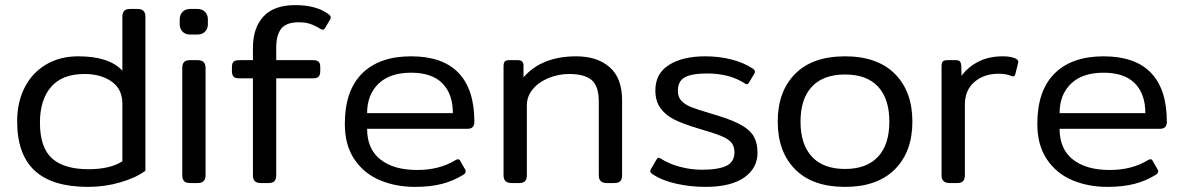

<svg xmlns="http://www.w3.org/2000/svg" viewBox="-20 -715 4625 750"><path d="M47 -241Q47 -316 76.5 -373.5Q106 -431 160 -463Q214 -495 286 -495Q406 -495 458 -439V-650Q458 -665 465 -672.5Q472 -680 488 -680H517Q548 -680 548 -650V-48Q512 -21 451 -3Q390 15 324 15Q184 15 115.5 -48.5Q47 -112 47 -241ZM458 -85V-310Q458 -367 416 -396.5Q374 -426 310 -426Q223 -426 179.5 -375.5Q136 -325 136 -236Q136 -139 183 -96.5Q230 -54 326 -54Q410 -54 458 -85Z M682 -620V-640Q682 -657 693 -668.5Q704 -680 723 -680H751Q770 -680 781 -668.5Q792 -657 792 -640V-620Q792 -603 781 -591.5Q770 -580 751 -580H723Q704 -580 693 -591.5Q682 -603 682 -620ZM692 -30V-450Q692 -465 699 -472.5Q706 -480 722 -480H752Q783 -480 783 -450V-30Q783 0 752 0H722Q706 0 699 -7.5Q692 -15 692 -30Z M968 -30V-409H915Q899 -409 892.5 -415.5Q886 -422 886 -438V-453Q886 -468 892.5 -474Q899 -480 915 -480H968V-528Q968 -606 1009 -650.5Q1050 -695 1133 -695Q1217 -695 1264 -659Q1272 -653 1272 -647Q1272 -643 1269 -638L1250 -606Q1246 -599 1241 -599Q1238 -599 1232 -602Q1209 -616 1190.5 -622Q1172 -628 1147 -628Q1099 -628 1079 -603.5Q1059 -579 1059 -528V-480H1202Q1218 -480 1224.5 -474Q1231 -468 1231 -453V-438Q1231 -422 1224.5 -415.5Q1218 -409 1202 -409H1059V-30Q1059 -15 1052 -7.5Q1045 0 1029 0H998Q968 0 968 -30Z M1327 -231Q1327 -361 1394.5 -428Q1462 -495 1586 -495Q1709 -495 1771 -430.5Q1833 -366 1833 -239Q1833 -212 1807 -212H1414Q1414 -133 1466 -92Q1518 -51 1610 -51Q1697 -51 1760 -90Q1766 -93 1769 -93Q1775 -93 1778 -86L1797 -53Q1799 -50 1799 -45Q1799 -38 1791 -33Q1751 -8 1705.5 3.5Q1660 15 1601 15Q1526 15 1464 -11Q1402 -37 1364.5 -92.5Q1327 -148 1327 -231ZM1749 -273Q1749 -348 1708 -389.5Q1667 -431 1586 -431Q1503 -431 1458.5 -388Q1414 -345 1414 -273Z M1947 -30V-455Q1947 -469 1951.5 -474.5Q1956 -480 1970 -480H2003Q2025 -480 2025 -459V-413Q2096 -495 2231 -495Q2313 -495 2361.5 -452.5Q2410 -410 2410 -324V-30Q2410 -15 2403 -7.5Q2396 0 2380 0H2350Q2319 0 2319 -30V-319Q2319 -378 2291.5 -402Q2264 -426 2203 -426Q2162 -426 2123.5 -410.5Q2085 -395 2061.5 -367Q2038 -339 2038 -303V-30Q2038 -15 2031 -7.5Q2024 0 2008 0H1978Q1947 0 1947 -30Z M2530 -34Q2520 -40 2520 -46Q2520 -49 2523 -55L2544 -91Q2549 -99 2553 -99Q2554 -99 2562 -95Q2593 -75 2636 -63.5Q2679 -52 2721 -52Q2787 -52 2818 -67.5Q2849 -83 2849 -120Q2849 -144 2836.5 -158.5Q2824 -173 2795.5 -184.5Q2767 -196 2705 -214Q2648 -231 2614 -248Q2580 -265 2560 -292.5Q2540 -320 2540 -362Q2540 -428 2593.5 -461.5Q2647 -495 2734 -495Q2790 -495 2838 -482.5Q2886 -470 2919 -448Q2929 -442 2929 -435Q2929 -432 2926 -426L2906 -393Q2902 -386 2898 -386Q2893 -386 2888 -390Q2829 -428 2742 -428Q2682 -428 2655 -413Q2628 -398 2628 -360Q2628 -336 2641.5 -321.5Q2655 -307 2678 -297.5Q2701 -288 2749 -274L2788 -262Q2846 -244 2878.5 -225Q2911 -206 2925 -181Q2939 -156 2939 -118Q2939 -58 2887 -21.5Q2835 15 2735 15Q2679 15 2623.5 3Q2568 -9 2530 -34Z M3018 -240Q3018 -358 3086 -426.5Q3154 -495 3281 -495Q3407 -495 3475.5 -426.5Q3544 -358 3544 -240Q3544 -122 3475.5 -53.5Q3407 15 3281 15Q3154 15 3086 -53.5Q3018 -122 3018 -240ZM3454 -240Q3454 -329 3410 -376.5Q3366 -424 3281 -424Q3196 -424 3151.5 -376.5Q3107 -329 3107 -240Q3107 -151 3151.5 -103Q3196 -55 3281 -55Q3365 -55 3409.5 -102.5Q3454 -150 3454 -240Z M3658 -30V-455Q3658 -469 3662.5 -474.5Q3667 -480 3681 -480H3714Q3725 -480 3729.5 -475Q3734 -470 3735 -459L3736 -419Q3763 -455 3803.5 -475Q3844 -495 3897 -495Q3934 -495 3951 -484Q3960 -478 3957 -469L3946 -425Q3943 -413 3931 -418Q3911 -427 3881 -427Q3824 -427 3786.5 -395Q3749 -363 3749 -306V-30Q3749 -15 3742 -7.5Q3735 0 3719 0H3689Q3658 0 3658 -30Z M4032 -231Q4032 -361 4099.5 -428Q4167 -495 4291 -495Q4414 -495 4476 -430.5Q4538 -366 4538 -239Q4538 -212 4512 -212H4119Q4119 -133 4171 -92Q4223 -51 4315 -51Q4402 -51 4465 -90Q4471 -93 4474 -93Q4480 -93 4483 -86L4502 -53Q4504 -50 4504 -45Q4504 -38 4496 -33Q4456 -8 4410.5 3.5Q4365 15 4306 15Q4231 15 4169 -11Q4107 -37 4069.5 -92.5Q4032 -148 4032 -231ZM4454 -273Q4454 -348 4413 -389.5Q4372 -431 4291 -431Q4208 -431 4163.5 -388Q4119 -345 4119 -273Z"/></svg>

Font: Mitr Light
Style: Regular
Weight: 300
Designer: Thanarat Vachiruckul
Foundry: Cadson Demak
Version: Version 1.003